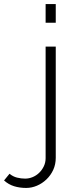

<svg xmlns="http://www.w3.org/2000/svg" viewBox="-139 -750 374 947"><path d="M-10 177Q-42 177 -69.5 168.5Q-97 160 -119 140L-92 107Q-75 121 -55 126Q-35 131 -15 131Q4 131 22 123.5Q40 116 54 102.5Q68 89 77 70.5Q86 52 86 30V-520H136V28Q136 61 123.5 88Q111 115 90 135Q69 155 43 166Q17 177 -10 177ZM86 -638V-730H136V-638Z"/></svg>

Font: Oxford Sans
Style: Regular
Weight: 300
Designer: Matt McInerney, Pablo Impallari, Rodrigo Fuenzalida
Foundry: Matt McInerney, Pablo Impallari, Rodrigo Fuenzalida
Version: Version 3.000g; ttfautohint (v1.5) -l 8 -r 28 -G 28 -x 14 -D